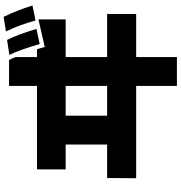

<svg xmlns="http://www.w3.org/2000/svg" viewBox="11 -913 978 1040"><g transform="rotate(-90 500.0 -393.0)"><path d="M54.7 -144.5 55.7 -301.8H237.3V-526.4H102.5V-681.6H554.7V-833H695.3Q703.1 -818.4 710.9 -796.9V-681.6H752.9Q756.8 -671.9 765.6 -639.6L915 -673.8V-526.4H710.9V-301.8H944.3V-144.5H710.9V76.2H554.7V-144.5ZM393.6 -301.8H554.7V-526.4H393.6ZM722.7 -831.1 803.7 -843.8Q832 -789.1 863.3 -684.6L781.2 -667Q751 -773.4 722.7 -831.1ZM849.6 -849.6 928.7 -862.3Q963.9 -791 990.2 -706.1L909.2 -689.5Q884.8 -778.3 849.6 -849.6Z"/></g></svg>

Font: GenEi M Gothic v2 Heavy
Style: Regular
Weight: 800
Version: Version 2.0